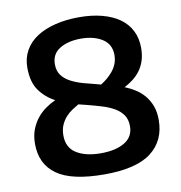

<svg xmlns="http://www.w3.org/2000/svg" viewBox="-84 -828 862 914"><g transform="rotate(-10 347.5 -371.0)"><path d="M349 8Q191 8 119 -43Q47 -94 47 -192Q47 -231 58.5 -261Q70 -291 88.5 -314Q107 -337 130.5 -353.5Q154 -370 178 -381Q133 -404 103.5 -445Q74 -486 74 -556Q74 -602 94.5 -638.5Q115 -675 152.5 -699.5Q190 -724 242.5 -737Q295 -750 358 -750Q419 -750 468.5 -737Q518 -724 552.5 -699.5Q587 -675 605.5 -638.5Q624 -602 624 -556Q624 -521 615.5 -494.5Q607 -468 592 -447.5Q577 -427 557 -411.5Q537 -396 514 -384Q542 -373 566 -357.5Q590 -342 608 -320Q626 -298 636.5 -269.5Q647 -241 647 -203Q647 -103 575 -47.5Q503 8 349 8ZM283 -342Q269 -334 252 -323Q235 -312 220.5 -296Q206 -280 196.5 -258.5Q187 -237 187 -208Q187 -149 231.5 -121.5Q276 -94 349 -94Q421 -94 464 -120Q507 -146 507 -197Q507 -230 492 -251.5Q477 -273 452 -287.5Q427 -302 394.5 -312Q362 -322 327 -331ZM206 -549Q206 -517 221.5 -496Q237 -475 263.5 -461Q290 -447 324 -437.5Q358 -428 395 -419L406 -416Q421 -425 436 -437.5Q451 -450 464 -465.5Q477 -481 485 -500.5Q493 -520 493 -544Q493 -596 452 -622Q411 -648 349 -648Q287 -648 246.5 -623.5Q206 -599 206 -549Z"/></g></svg>

Font: Encode Sans Wide
Style: SemiBold
Weight: 600
Designer: Pablo Impallari, Andres Torresi
Foundry: Pablo Impallari, Andres Torresi
Version: Version 1.000; ttfautohint (v1.00) -l 8 -r 50 -G 200 -x 14 -